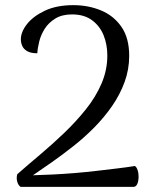

<svg xmlns="http://www.w3.org/2000/svg" viewBox="-20 -726 587 746"><path d="M60 0Q51 -6 47 -20Q43 -34 47 -49Q88 -85 135.5 -125Q183 -165 229 -209Q275 -253 313.5 -301Q352 -349 374.5 -401.5Q397 -454 397 -510Q397 -553 382.5 -589Q368 -625 337.5 -647.5Q307 -670 260 -670Q221 -670 195 -654Q169 -638 154 -614.5Q139 -591 132.5 -565Q126 -539 125 -519Q100 -519 86 -527Q72 -535 66.5 -547.5Q61 -560 61 -573Q61 -602 85 -632.5Q109 -663 154.5 -684.5Q200 -706 265 -706Q323 -706 372.5 -685.5Q422 -665 452 -621.5Q482 -578 482 -509Q482 -456 464 -407Q446 -358 415.5 -314Q385 -270 346.5 -231Q308 -192 265.5 -158.5Q223 -125 182.5 -96.5Q142 -68 108 -45Q144 -46 185 -48Q226 -50 269 -53.5Q312 -57 354.5 -62Q397 -67 435 -71.5Q473 -76 504 -81Q511 -77 515 -64Q519 -51 518.5 -36.5Q518 -22 513.5 -11.5Q509 -1 500 0Z"/></svg>

Font: Arima Thin
Style: Regular
Weight: 400
Version: Version 1.100